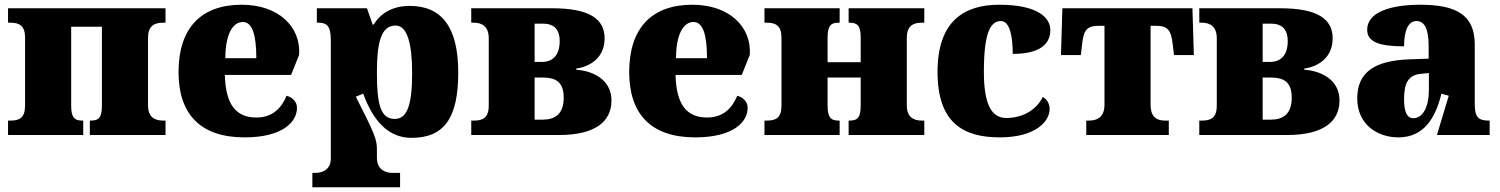

<svg xmlns="http://www.w3.org/2000/svg" viewBox="-20 -571 6345 812"><path d="M332 0V-61H328C295 -61 281 -74 281 -125V-458H411V-125C411 -74 398 -61 364 -61H360V0H680V-61H669C631 -61 606 -79 606 -125V-411C606 -460 631 -475 669 -475H680V-536H14V-475H25C63 -475 86 -461 86 -412V-125C86 -74 64 -61 25 -61H14V0Z M1014 10C1175 10 1236 -55 1236 -115C1236 -141 1217 -159 1192 -166C1170 -113 1132 -74 1064 -74C978 -74 934 -129 931 -254H1211L1245 -339C1253 -457 1159 -551 1002 -551C832 -551 735 -454 735 -266C735 -91 825 10 1014 10ZM933 -325C933 -425 964 -478 1007 -478C1047 -478 1064 -424 1064 -325Z M1672 221V160H1636C1619 160 1574 152 1574 96V61C1574 20 1566 -3 1485 -162L1516 -175C1556 -66 1618 12 1720 12C1858 12 1918 -71 1918 -264C1918 -459 1846 -546 1713 -546C1636 -546 1588 -512 1560 -467H1556L1532 -536H1320V-475H1325C1358 -475 1379 -466 1379 -403V100C1379 153 1333 160 1316 160H1301V221ZM1650 -68C1590 -68 1574 -127 1574 -264C1574 -387 1590 -463 1653 -463C1702 -463 1723 -388 1723 -261C1723 -128 1702 -68 1650 -68Z M2344 0C2499 0 2566 -58 2566 -146C2566 -237 2483 -272 2417 -276V-281C2479 -290 2537 -329 2537 -409C2537 -492 2471 -536 2316 -536H1973V-475H1984C2020 -475 2047 -458 2047 -409V-125C2047 -72 2022 -61 1984 -61H1973V0ZM2241 -309V-471H2276C2321 -471 2347 -449 2347 -397C2347 -340 2320 -309 2271 -309ZM2241 -65V-243H2275C2326 -243 2364 -228 2364 -158C2364 -89 2328 -65 2275 -65Z M2920 10C3081 10 3142 -55 3142 -115C3142 -141 3123 -159 3098 -166C3076 -113 3038 -74 2970 -74C2884 -74 2840 -129 2837 -254H3117L3151 -339C3159 -457 3065 -551 2908 -551C2738 -551 2641 -454 2641 -266C2641 -91 2731 10 2920 10ZM2839 -325C2839 -425 2870 -478 2913 -478C2953 -478 2970 -424 2970 -325Z M3531 0V-61H3527C3494 -61 3480 -74 3480 -125V-243H3620V-125C3620 -74 3607 -61 3573 -61H3569V0H3889V-61H3878C3840 -61 3815 -79 3815 -125V-411C3815 -460 3840 -475 3878 -475H3889V-536H3569V-475H3573C3607 -475 3620 -461 3620 -412V-308H3480V-411C3480 -460 3492 -475 3526 -475H3531V-536H3213V-475H3224C3262 -475 3285 -461 3285 -412V-125C3285 -74 3263 -61 3224 -61H3213V0Z M4208 10C4359 10 4419 -57 4419 -110C4419 -128 4411 -150 4390 -161C4367 -112 4311 -72 4236 -72C4169 -72 4141 -138 4141 -268C4141 -433 4169 -482 4213 -482C4251 -482 4263 -416 4263 -343C4401 -343 4422 -403 4422 -444C4422 -496 4369 -551 4206 -551C4060 -551 3945 -484 3945 -267C3945 -55 4050 10 4208 10Z M4923 0V-61H4907C4868 -61 4846 -80 4846 -128V-462H4868C4919 -462 4933 -444 4940 -381L4945 -338H5029L5023 -536H4473L4467 -338H4551L4556 -381C4563 -444 4575 -462 4630 -462H4651V-128C4651 -80 4625 -61 4586 -61H4574V0Z M5423 0C5578 0 5645 -58 5645 -146C5645 -237 5562 -272 5496 -276V-281C5558 -290 5616 -329 5616 -409C5616 -492 5550 -536 5395 -536H5052V-475H5063C5099 -475 5126 -458 5126 -409V-125C5126 -72 5101 -61 5063 -61H5052V0ZM5320 -309V-471H5355C5400 -471 5426 -449 5426 -397C5426 -340 5399 -309 5350 -309ZM5320 -65V-243H5354C5405 -243 5443 -228 5443 -158C5443 -89 5407 -65 5354 -65Z M5894 10C6001 10 6051 -71 6076 -175L6107 -166L6057 0H6280V-61H6276C6231 -61 6217 -77 6217 -131V-383C6217 -507 6140 -551 5987 -551C5864 -551 5762 -521 5762 -445C5762 -394 5812 -375 5918 -375C5918 -446 5938 -482 5970 -482C6005 -482 6022 -449 6022 -375V-323L5941 -320C5793 -315 5720 -265 5720 -155C5720 -43 5807 10 5894 10ZM5957 -71C5930 -71 5918 -99 5918 -152C5918 -220 5936 -255 5992 -259L6023 -262V-191C6023 -118 5997 -71 5957 -71Z"/></svg>

Font: UArctic Serif Black
Style: Regular
Weight: 900
Designer: Customization by Puisto advertising & original work Monotype Design Team
Foundry: Monotype Imaging Inc.
Version: Version 2.004